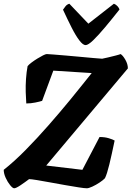

<svg xmlns="http://www.w3.org/2000/svg" viewBox="-40 -1010 706 1030"><path d="M36 0Q28 0 14.5 -16.5Q1 -33 -9.5 -56Q-20 -79 -20 -99Q37 -144 98 -206Q159 -268 220 -337.5Q281 -407 336 -474Q368 -513 397.5 -550Q427 -587 452 -618L246 -631L186 -469Q174 -465 149.5 -460Q125 -455 101 -455Q99 -481 98 -515.5Q97 -550 99.5 -586.5Q102 -623 108 -655Q114 -663 128.5 -674Q143 -685 160 -695.5Q177 -706 191 -713Q205 -720 211 -720Q219 -720 247.5 -717.5Q276 -715 314.5 -712Q353 -709 392.5 -705Q432 -701 463.5 -698.5Q495 -696 508 -695Q519 -697 540 -702Q561 -707 580.5 -712Q600 -717 607 -720Q619 -713 632.5 -689.5Q646 -666 646 -643L208 -122L402 -99L494 -275Q522 -275 543.5 -268.5Q565 -262 575 -256Q559 -179 546.5 -127.5Q534 -76 523 -54Q514 -44 494.5 -31Q475 -18 455.5 -9Q436 0 426 0Q413 0 381.5 -5Q350 -10 309.5 -17Q269 -24 229 -31.5Q189 -39 158 -44Q127 -49 116 -49Q95 -33 70.5 -16.5Q46 0 36 0ZM419 -768Q405 -768 385.5 -793.5Q366 -819 344 -862.5Q322 -906 298 -958Q304 -967 311.5 -976.5Q319 -986 332 -990L434 -883L571 -990Q582 -986 590.5 -976.5Q599 -967 601 -959Q560 -907 523.5 -863.5Q487 -820 460 -794Q433 -768 419 -768Z"/></svg>

Font: Texturina 72pt 72pt Black
Style: Italic
Weight: 900
Italic angle: -11°
Designer: Guillermo Torres Carreño
Foundry: Omnibus-Type
Version: Version 1.002; ttfautohint (v1.8.3)